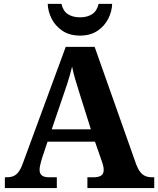

<svg xmlns="http://www.w3.org/2000/svg" viewBox="-20 -951 800 971"><path d="M4.6 0V-54.6H15.6Q33.4 -54.6 47.6 -60.3Q61.8 -66 73.8 -81.6Q85.8 -97.2 96.2 -126.8L312.4 -714H458.6L669.4 -118Q678.4 -95 689.4 -81Q700.4 -67 714.9 -60.8Q729.4 -54.6 747.8 -54.6H760V0H422V-54.6H456.8Q476.8 -54.6 490.6 -62.6Q504.4 -70.6 504.4 -91.6Q504.4 -100 502.8 -108.1Q501.2 -116.2 498.9 -123.6Q496.6 -131 494.6 -136.2L460.4 -234.4H220.4L192.6 -151.2Q190.2 -143.2 187.3 -132.6Q184.4 -122 182.3 -111.3Q180.2 -100.6 180.2 -92.2Q180.2 -73.6 191.4 -64.1Q202.6 -54.6 226.4 -54.6H267.4V0ZM241.6 -297H439.6L381.8 -480.4Q372 -512.4 361.7 -546.1Q351.4 -579.8 344.6 -614Q339.2 -591.8 333 -570.3Q326.8 -548.8 320.1 -527.4Q313.4 -506 305.4 -484.2ZM384.8 -771Q331.6 -771 295.4 -795.5Q259.2 -820 240.8 -857Q222.4 -894 221.4 -931.4H290.8Q298.8 -895.4 323.3 -879.4Q347.8 -863.4 384.8 -863.4Q421.4 -863.4 445.9 -879.4Q470.4 -895.4 478.8 -931.4H547.2Q546.2 -894 527.8 -857Q509.4 -820 473.5 -795.5Q437.6 -771 384.8 -771Z"/></svg>

Font: Noto Serif Hentaigana ExtraLight
Style: Regular
Weight: 200
Designer: Kazuhiro Yamada
Foundry: nipponia
Version: Version 1.000